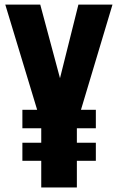

<svg xmlns="http://www.w3.org/2000/svg" viewBox="-20 -830 518 850"><path d="M162.6 0V-118.2H79.1V-198.2H162.6V-262.2H79.1V-343.8H144.5L3.4 -809.6H158.2L245.6 -483.9L327.1 -809.6H478L338.4 -343.8H404.3V-262.2H320.3V-198.2H404.3V-118.2H320.3V0Z"/></svg>

Font: Oswald
Style: DemiBold
Weight: 600
Designer: Vernon Adams
Foundry: Vernon Adams
Version: 3.0; ttfautohint (v0.95) -l 8 -r 50 -G 200 -x 0 -w "G" -W -c